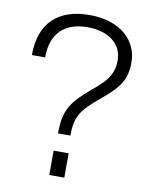

<svg xmlns="http://www.w3.org/2000/svg" viewBox="-83 -793 668 854"><g transform="rotate(10 251.0 -366.0)"><path d="M205 -189H261C261 -279 286 -308 364 -374C435 -433 472 -471 472 -556C472 -657 390 -732 253 -732C116 -732 30 -662 30 -512H90C90 -627 156 -677 253 -677C349 -677 410 -628 410 -555C410 -480 365 -446 318 -406C235 -335 205 -297 205 -189ZM199 0H267V-110H199Z"/></g></svg>

Font: Aspekta 250
Style: Regular
Weight: 250
Designer: Ivo Dolenc
Version: Version 2.000